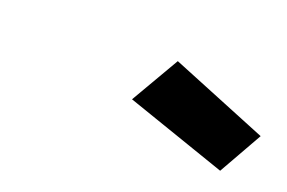

<svg xmlns="http://www.w3.org/2000/svg" viewBox="-42 -882 613 410"><g transform="rotate(20 264.5 -677.5)"><path d="M244 -662C244 -662 473 -583 473 -583C473 -583 529 -682 529 -682C529 -682 308 -772 308 -772C308 -772 244 -662 244 -662Z"/></g></svg>

Font: My Font
Style: Bold Italic
Weight: 500
Version: Version 0.001